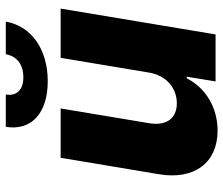

<svg xmlns="http://www.w3.org/2000/svg" viewBox="-75 -704 786 676"><g transform="rotate(-90 318.0 -366.0)"><path d="M465.2 -738.6C459.5 -706.3 435.4 -676.8 384.2 -676.8C332.4 -676.8 317.8 -707.4 323.2 -738.6H209.5C194.6 -649.5 256.4 -590.9 370.4 -590.9C483.3 -590.9 564.6 -649.5 579.9 -738.6ZM400.6 -235.4C390.6 -171.9 344.1 -136.4 292.6 -136.4C239.3 -136.4 212.7 -172.6 221.9 -231.9L274.1 -545.5H100.5L42.3 -197.8C22 -74.6 83.5 7.1 195.7 7.1C277.3 7.1 346.6 -34.8 380.3 -101.6H386L369.3 0H534.8L625.7 -545.5H452.4Z"/></g></svg>

Font: TID UI Extra Bold
Style: Italic
Weight: 800
Italic angle: -9.39999°
Designer: The TID Project Authors
Foundry: Bakken & Bæck
Version: Version 1.001;hotconv 1.0.109;makeotfexe 2.5.65596